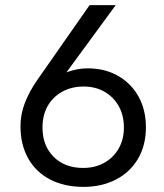

<svg xmlns="http://www.w3.org/2000/svg" viewBox="-20 -720 640 750"><path d="M306 10Q231 10 175.5 -19Q120 -48 90 -101.5Q60 -155 60 -227Q60 -274 77.5 -319Q95 -364 126 -408L330 -700H432L210 -397L177 -395Q208 -426 245.5 -439.5Q283 -453 323 -453Q390 -453 441.5 -423.5Q493 -394 521.5 -342Q550 -290 550 -223Q550 -153 519.5 -100.5Q489 -48 433.5 -19Q378 10 306 10ZM305 -64Q352 -64 388 -84.5Q424 -105 444 -140.5Q464 -176 464 -222Q464 -269 444 -305Q424 -341 388.5 -361.5Q353 -382 307 -382Q259 -382 222.5 -361.5Q186 -341 166 -305.5Q146 -270 146 -222Q146 -151 189.5 -107.5Q233 -64 305 -64Z"/></svg>

Font: SUSE
Style: Regular
Weight: 400
Designer: Rene Bieder
Foundry: SUSE
Version: Version 1.000